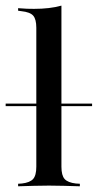

<svg xmlns="http://www.w3.org/2000/svg" viewBox="-40 -652 342 672"><path d="M131.5 -2.4Q103.2 -2.4 78.2 -1.6Q53.2 -0.8 23.4 0V-8.9L36.3 -9.7Q64.5 -12.9 75.8 -25.4Q87.1 -37.9 87.1 -68.5V-207.3H175V-68.5Q175 -37.9 186.3 -25.4Q197.6 -12.9 225.8 -9.7L239.5 -8.9V0Q208.9 -0.8 183.9 -1.6Q158.9 -2.4 131.5 -2.4ZM87.1 -207.3V-554.8Q87.1 -584.7 76.2 -597.2Q65.3 -609.7 34.7 -612.9L23.4 -614.5V-623.4Q41.9 -621.8 54.4 -621.4Q66.9 -621 79 -621Q106.5 -621 130.6 -623.8Q154.8 -626.6 175 -632.3V-623.4V-207.3ZM-20.2 -280.6V-289.5H282.3V-280.6Z"/></svg>

Font: Playfair 144pt SemiCondensed Medium
Style: Regular
Weight: 500
Width: 4
Designer: Claus Eggers Sørensen
Foundry: Claus Eggers Sørensen
Version: Version 2.203